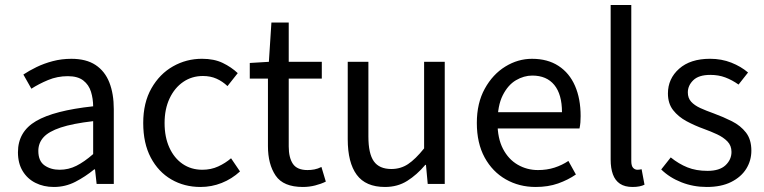

<svg xmlns="http://www.w3.org/2000/svg" viewBox="-20 -732 3042 764"><path d="M194.3 12Q153.6 12 121.2 -4.3Q88.8 -20.5 70.1 -51.5Q51.4 -82.4 51.4 -126.2Q51.4 -208 123.4 -250.2Q195.4 -292.3 350.7 -309Q350.5 -339.5 342 -367Q333.5 -394.6 311.5 -411.7Q289.4 -428.9 249.9 -428.9Q208.1 -428.9 171.1 -413.4Q134 -397.9 104.9 -379L73 -435.4Q95.3 -450.4 125 -464.9Q154.7 -479.4 189.9 -488.7Q225.1 -498 264.1 -498Q323.2 -498 360.4 -473.3Q397.6 -448.6 415.2 -403.6Q432.8 -358.6 432.8 -297.7V0H364.5L358.1 -57.9H354.8Q319.7 -29.1 279.8 -8.5Q239.9 12 194.3 12ZM217.2 -56.5Q252.6 -56.5 284.1 -72.3Q315.6 -88.1 350.7 -118.9V-249.9Q269 -240.4 221.3 -224.5Q173.6 -208.6 153 -185.6Q132.5 -162.7 132.5 -131.5Q132.5 -91.2 157.3 -73.8Q182.1 -56.5 217.2 -56.5Z M777.9 12Q713.2 12 661.6 -18.1Q610 -48.1 579.9 -105Q549.9 -161.9 549.9 -242.4Q549.9 -323.5 582.7 -380.8Q615.4 -438 668.5 -468Q721.6 -498.1 783.8 -498.1Q831.9 -498.1 866.2 -481.6Q900.5 -465 926 -441L885.2 -389.4Q865.4 -408.3 841.3 -419Q817.3 -429.6 787.5 -429.6Q743.4 -429.6 709.1 -406.1Q674.7 -382.6 654.8 -340.3Q634.9 -298.1 634.9 -242.4Q634.9 -186.7 653.9 -144.8Q672.9 -102.9 706.7 -79.7Q740.6 -56.5 785.2 -56.5Q819.6 -56.5 848.3 -69.7Q877 -82.9 899.4 -102.2L935 -49.8Q902.5 -20 862.2 -4Q821.9 12 777.9 12Z M1185.2 12Q1107.5 12 1076.9 -33.2Q1046.2 -78.5 1046.2 -150.5V-419.3H973.9V-481.4L1049.9 -486L1060 -642.3H1128.9V-486H1260.5V-419.3H1128.9V-149Q1128.9 -104.8 1145.5 -80Q1162.2 -55.3 1203.7 -55.3Q1217.1 -55.3 1230.9 -57.8Q1244.7 -60.4 1259 -67.6L1276.5 -9.4Q1257.5 0 1233.8 6Q1210.1 12 1185.2 12Z M1512 12Q1435.3 12 1399.5 -36.5Q1363.7 -85 1363.7 -178V-486H1445.9V-188.7Q1445.9 -120.8 1467.5 -90.2Q1489.2 -59.5 1537.3 -59.5Q1574.4 -59.5 1603.7 -79Q1633 -98.5 1667.6 -141.5V-486H1749.7V0H1682L1675 -75.9H1672.3Q1638.8 -36.3 1600.4 -12.2Q1562 12 1512 12Z M2111.4 12Q2045.8 12 1992.7 -18.3Q1939.5 -48.6 1908.4 -105.5Q1877.4 -162.5 1877.4 -242.9Q1877.4 -322.1 1909.1 -379.2Q1940.7 -436.4 1990.8 -467.2Q2040.8 -498 2096.9 -498Q2159.3 -498 2202.5 -469.7Q2245.8 -441.5 2268.1 -390.3Q2290.4 -339.2 2290.4 -270Q2290.4 -257.5 2289.5 -245.2Q2288.6 -232.9 2285.9 -220.8H1936.3V-285.6H2216.2Q2216.2 -356.4 2185.7 -393.9Q2155.1 -431.3 2098.1 -431.3Q2064.7 -431.3 2033 -412.7Q2001.3 -394 1980.5 -352.8Q1959.7 -311.5 1959.7 -243.7Q1959.7 -181.8 1981.4 -139.9Q2003.2 -98 2040.1 -76.6Q2076.9 -55.3 2120.7 -55.3Q2156.2 -55.3 2186.4 -65Q2216.7 -74.8 2241.7 -91.6L2271.6 -37.7Q2240.3 -16 2200.7 -2Q2161.1 12 2111.4 12Z M2497.1 12Q2466.2 12 2446.9 -0.9Q2427.6 -13.9 2418.8 -38.3Q2409.9 -62.7 2409.9 -97.4V-712.2H2492V-91.4Q2492 -71.7 2499.3 -64.1Q2506.5 -56.5 2516.5 -56.5Q2520.1 -56.5 2523.6 -57Q2527.1 -57.5 2533.1 -58.5L2544.6 2.9Q2536.2 7.2 2524.3 9.6Q2512.5 12 2497.1 12Z M2792.5 12Q2738.8 12 2691.6 -6.6Q2644.4 -25.1 2611.1 -57.7L2649 -105.6Q2680.8 -79.9 2715.4 -66Q2750 -52.1 2795.2 -52.1Q2843.1 -52.1 2866.9 -74.4Q2890.7 -96.8 2890.7 -127.6Q2890.7 -152.6 2874.6 -169.2Q2858.5 -185.7 2833.6 -197.4Q2808.6 -209 2781 -219Q2744.8 -232 2712 -249.6Q2679.2 -267.3 2658.5 -293.7Q2637.8 -320.2 2637.8 -360.1Q2637.8 -418.9 2682.4 -458.5Q2727 -498.1 2805.5 -498.1Q2851.1 -498.1 2889.9 -482.8Q2928.7 -467.4 2956.6 -443.5L2918.8 -395.5Q2893.3 -413.6 2866.3 -423.8Q2839.3 -434 2806.5 -434Q2760.4 -434 2738.7 -412.8Q2717 -391.6 2717 -364.3Q2717 -341.9 2730.2 -327.3Q2743.4 -312.7 2766.7 -302Q2790 -291.4 2820.1 -280.7Q2858.1 -266.8 2892.5 -249.5Q2927 -232.1 2948.4 -204.5Q2969.8 -176.9 2969.8 -132.5Q2969.8 -93.1 2949.4 -60.3Q2929 -27.6 2889.4 -7.8Q2849.8 12 2792.5 12Z"/></svg>

Font: Source Sans 3 Variable
Style: Regular
Weight: 200
Designer: Paul D. Hunt
Foundry: Adobe Systems Incorporated
Version: Version 3.026